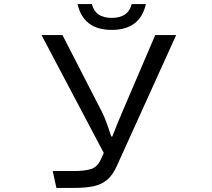

<svg xmlns="http://www.w3.org/2000/svg" viewBox="-20 -899 1040 944"><path d="M627.4 -878.9H697.3Q668.5 -752 529.3 -752Q390.1 -752 361.3 -878.9H431.6Q448.2 -811 529.3 -811Q610.8 -811 627.4 -878.9ZM490.2 -147 184.1 -726.6H287.1L479 -353Q491.7 -328.6 503.2 -297.6Q514.6 -266.6 526.9 -228H532.2Q543 -256.8 556.2 -288.6Q569.3 -320.3 584.5 -356L743.2 -726.6H846.2L553.7 -81.5Q533.7 -37.1 505.9 -14.2Q478 8.8 439 16.8Q399.9 24.9 346.2 24.9H257.3L239.3 -58.1H344.2Q392.6 -58.1 425.3 -67.1Q458 -76.2 476.1 -115.7Z"/></svg>

Font: FORM UDPGothic
Style: Regular
Weight: 400
Foundry: Pronama LLC
Version: Version 1.05101